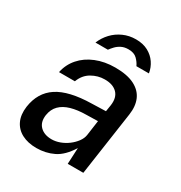

<svg xmlns="http://www.w3.org/2000/svg" viewBox="-167 -816 888 944"><g transform="rotate(30 276.5 -344.0)"><path d="M174.5 10Q126.5 10 92 -8Q57.5 -26 41.5 -60Q25.5 -94 32 -142Q44.5 -228 109 -270.5Q173.5 -313 302 -315.5L381 -318L387 -355.5Q393.5 -402 369 -426.5Q344.5 -451 298 -450.5Q260 -450.5 225.2 -430.5Q190.5 -410.5 175 -369H85Q94.5 -416 125.8 -451.8Q157 -487.5 205.5 -507.2Q254 -527 314.5 -527Q381.5 -527 422.5 -506.5Q463.5 -486 479.8 -449Q496 -412 488.5 -361.5L436 0H347.5L352 -92Q315.5 -33 271 -11.5Q226.5 10 174.5 10ZM218 -64.5Q240.5 -64.5 264.2 -73.2Q288 -82 308.2 -97.2Q328.5 -112.5 342.5 -131.5Q356.5 -150.5 359.5 -170.5L371.5 -256L306.5 -254.5Q257 -254 220.5 -243.5Q184 -233 162 -211Q140 -189 134.5 -152.5Q129 -111 152.5 -87.8Q176 -64.5 218 -64.5ZM167.5 -584.5Q181 -617.5 205 -643Q229 -668.5 261.8 -683.2Q294.5 -698 333 -698Q373 -698 402 -682.5Q431 -667 448.5 -641.2Q466 -615.5 471 -584.5H400Q391.5 -603.5 374.5 -620.2Q357.5 -637 325.5 -637Q302.5 -637 285.8 -628.5Q269 -620 257.5 -607.8Q246 -595.5 238 -584.5Z"/></g></svg>

Font: Public Sans Thin Medium
Style: Italic
Weight: 500
Italic angle: -8°
Version: Version 2.001